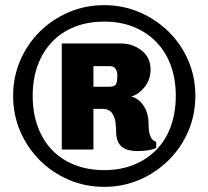

<svg xmlns="http://www.w3.org/2000/svg" viewBox="-20 -716 810 746"><path d="M385 10Q311 10 247 -17.5Q183 -45 134.5 -93.5Q86 -142 58.5 -206Q31 -270 31 -344Q31 -417 58.5 -481Q86 -545 134.5 -593Q183 -641 247 -668.5Q311 -696 385 -696Q458 -696 522 -668.5Q586 -641 635 -593Q684 -545 711.5 -481Q739 -417 739 -344Q739 -270 711.5 -206Q684 -142 635 -93.5Q586 -45 522 -17.5Q458 10 385 10ZM385 -55Q448 -55 499 -75.5Q550 -96 587 -133.5Q624 -171 643.5 -224.5Q663 -278 663 -344Q663 -409 643.5 -462Q624 -515 587 -553Q550 -591 499 -611.5Q448 -632 385 -632Q321 -632 269.5 -611.5Q218 -591 182 -553Q146 -515 126.5 -462Q107 -409 107 -344Q107 -278 126.5 -224.5Q146 -171 182 -133.5Q218 -96 269.5 -75.5Q321 -55 385 -55ZM515 -129Q489 -129 470 -136Q451 -143 441 -160.5Q431 -178 431 -207Q431 -221 428.5 -241.5Q426 -262 414.5 -277.5Q403 -293 377 -293H343V-135H220V-547H451Q495 -547 530 -520Q565 -493 565 -446Q565 -407 542 -378Q519 -349 490 -341Q514 -334 528.5 -317.5Q543 -301 550 -280.5Q557 -260 557 -239Q557 -227 558.5 -211Q560 -195 566.5 -182Q573 -169 587 -165V-141Q571 -134 551.5 -131.5Q532 -129 515 -129ZM343 -379H406Q428 -379 432 -391.5Q436 -404 436 -424Q436 -437 429.5 -448Q423 -459 406 -459H343Z"/></svg>

Font: Chivo Medium Black
Style: Regular
Weight: 900
Version: Version 2.002